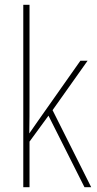

<svg xmlns="http://www.w3.org/2000/svg" viewBox="-20 -780 403 800"><path d="M103 -368V-760H77V0H103V-190L182 -298L332 0H360L199 -321L345 -527H315L141 -280C126 -259 118 -247 102 -224C103 -275 103 -316 103 -368Z"/></svg>

Font: Noto Sans Sinhala Condensed Thin
Style: Regular
Weight: 100
Width: 3
Designer: Jelle Bosma - Monotype Design Team
Foundry: Monotype Imaging Inc.
Version: Version 2.006